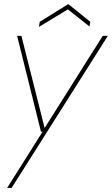

<svg xmlns="http://www.w3.org/2000/svg" viewBox="-20 -702 549 942"><path d="M15 220 189 -56H181L64 -526H85L199 -74L484 -526H509L37 220ZM171 -570 175 -595 315 -682 423 -595 419 -572 313 -656Z"/></svg>

Font: DM Sans 9pt Thin
Style: Italic
Weight: 250
Italic angle: -10°
Version: Version 4.004;gftools[0.9.30]